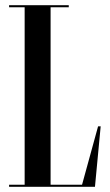

<svg xmlns="http://www.w3.org/2000/svg" viewBox="-20 -720 423 740"><path d="M296.2 -8H175V-692H245V-700H15V-692H75V-8H15V0H346L368 -233H358Z"/></svg>

Font: Picaflor 48 pt
Style: Regular
Weight: 400
Designer: Ariel Martín Pérez
Foundry: Tunera Type Foundry
Version: Version 1.000;hotconv 1.0.109;makeotfexe 2.5.65596